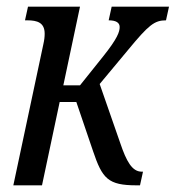

<svg xmlns="http://www.w3.org/2000/svg" viewBox="-20 -556 527 576"><path d="M20 0H106L159 -250H209L259 -103C287 -20 304 0 390 0H400L409 -41H405C376 -41 359 -73 341 -126L279 -304L364 -406C426 -481 443 -495 478 -495L487 -536H315L306 -495C328 -495 339 -488 339 -475C339 -461 333 -441 288 -385L220 -300H170L220 -536H64L55 -495H62C92 -495 114 -488 114 -455C114 -446 113 -436 110 -423Z"/></svg>

Font: Noto Serif ExtraCondensed
Style: Italic
Weight: 400
Width: 2
Italic angle: -12°
Designer: Monotype Design Team
Foundry: Monotype Imaging Inc.
Version: Version 2.014